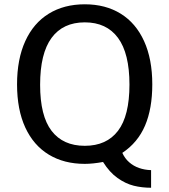

<svg xmlns="http://www.w3.org/2000/svg" viewBox="-20 -753 788 894"><path d="M374.8 -733Q471.4 -733 542.1 -689.2Q612.8 -645.4 650.9 -561.5Q689.1 -477.6 689.1 -360Q689.1 -247.4 655.4 -168.3Q621.6 -89.1 549.6 -41.2Q561.1 -15.4 581.3 2.3Q601.4 20.1 627.5 29.2Q653.6 38.3 683.5 39.2V121.2Q640.7 121.2 602.5 111.7Q564.3 102.1 527.2 75.8Q490 49.4 459.8 1.2Q411.9 10 374.8 10Q278.2 10 207.3 -33Q136.3 -76 97.8 -159.1Q59.4 -242.2 59.4 -360Q59.4 -477.6 97.7 -561.5Q135.9 -645.4 207 -689.2Q278.1 -733 374.8 -733ZM374.8 -74.1Q476.3 -74.1 529.5 -143.9Q582.8 -213.8 582.8 -359.2Q582.8 -504.3 529.5 -576.6Q476.2 -648.9 374.8 -648.9Q273.2 -648.9 220 -576.4Q166.8 -504 166.8 -358Q166.8 -213.4 220.1 -143.8Q273.5 -74.1 374.8 -74.1Z"/></svg>

Font: Public Sans VF
Style: Regular
Weight: 400
Designer: Pablo Impallari, Rodrigo Fuenzalida (Modified by Dan O. Williams and USWDS)
Version: Version 1.003